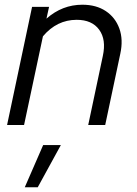

<svg xmlns="http://www.w3.org/2000/svg" viewBox="-20 -530 579 814"><path d="M10 0 116 -501H188L177 -451Q244 -510 329 -510Q388 -510 428.5 -483Q469 -456 486 -409Q503 -362 490 -302L426 0H354L416 -293Q431 -362 400.5 -404Q370 -446 305 -446Q221 -446 162 -376L82 0ZM85 264 163 85H238L140 264Z"/></svg>

Font: Red Hat Display
Style: Italic
Weight: 400
Italic angle: -12°
Designer: Pentagram, MCKL
Foundry: Pentagram, MCKL
Version: Version 1.023; ttfautohint (v1.8.3)